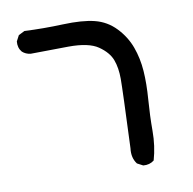

<svg xmlns="http://www.w3.org/2000/svg" viewBox="-62 -439 625 621"><g transform="rotate(-10 250.0 -128.5)"><path d="M360 119 341 109Q325 88 329 57Q337 -133 337 -169.5Q337 -206 327 -232.5Q317 -259 286 -280.5Q255 -302 188 -301.5Q121 -301 64 -300Q48 -302 37 -312Q25 -326 27 -347L37 -366L57 -376Q119 -373 183 -375.5Q247 -378 287 -368Q327 -358 355.5 -328Q384 -298 397.5 -261Q411 -224 414 -182Q417 -140 413 -88Q409 -36 409 14Q409 64 396 109Q381 121 360 119Z"/></g></svg>

Font: NaniFont Regular
Style: Regular
Weight: 400
Designer: Nanigashitei
Version: Version 1.036